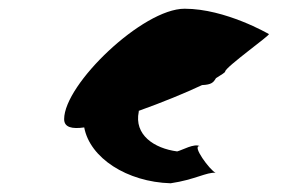

<svg xmlns="http://www.w3.org/2000/svg" viewBox="-20 -720 693 440"><path d="M127 -447C127 -428 145 -424 173 -428C186 -358 271 -303 371 -300C426 -308 454 -326 474 -324C461 -330 418 -388 438 -385C425 -392 398 -376 386 -373C333 -380 287 -411 298 -464V-466C351 -485 405 -507 443 -525C465 -526 469 -531 475 -541C488 -549 496 -554 496 -556C496 -566 603 -642 596 -642C596 -642 497 -700 403 -700C307 -700 127 -527 127 -447Z"/></svg>

Font: Ampere
Style: SCExt
Weight: 400
Version: Version 1